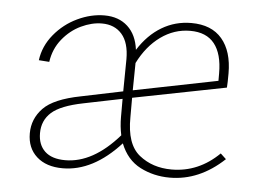

<svg xmlns="http://www.w3.org/2000/svg" viewBox="-39 -460 697 511"><g transform="rotate(5 310.0 -204.5)"><path d="M576 -59Q510 3 431 3Q388 3 352 -15.5Q316 -34 299 -77Q226 3 145 3Q101 3 75.5 -20Q50 -43 50 -82Q50 -121 77.5 -149.5Q105 -178 177 -192L288 -215L289 -301Q289 -345 269.5 -367.5Q250 -390 216 -390Q189 -390 160.5 -376.5Q132 -363 111 -337Q90 -311 85 -276L57 -278Q62 -316 87.5 -347Q113 -378 149 -395Q185 -412 221 -412Q259 -412 283 -390Q307 -368 312 -328Q338 -369 374 -390.5Q410 -412 453 -412Q507 -412 535 -379Q563 -346 563 -287Q563 -261 562 -249L313 -200V-148Q312 -76 347.5 -47.5Q383 -19 434 -19Q506 -19 561 -73ZM313 -220 538 -265V-285Q538 -337 516.5 -364Q495 -391 452 -391Q409 -391 373 -365Q337 -339 314 -293ZM293 -98Q288 -121 288 -147V-195L185 -174Q125 -162 101 -140.5Q77 -119 77 -85Q77 -54 95.5 -36.5Q114 -19 150 -19Q224 -19 293 -98Z"/></g></svg>

Font: Ysabeau Extralight
Style: Regular
Weight: 200
Designer: Christian Thalmann (Catharsis Fonts)
Version: Version 0.003